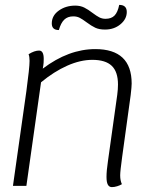

<svg xmlns="http://www.w3.org/2000/svg" viewBox="-20 -761 650 786"><path d="M519 -419Q519 -406 515 -372L480 -118Q472 -60 472 -43Q472 -22 479 -7Q471 -2 459.5 1.5Q448 5 438 5Q427 5 421.5 -5Q416 -15 416 -37Q416 -62 422 -102L460 -373Q463 -396 463 -415Q463 -467 437.5 -491.5Q412 -516 358 -516Q309 -516 255 -492Q201 -468 148 -424L88 0H33L88 -388Q101 -484 101 -512Q101 -529 97 -539Q121 -554 140 -554Q159 -554 159 -520Q159 -502 157 -491L155 -480Q261 -560 370 -560Q519 -560 519 -419ZM192 -665Q192 -697 220.5 -717.5Q249 -738 288 -738Q309 -738 325 -730Q341 -722 359 -708Q375 -696 386.5 -690Q398 -684 412 -684Q436 -684 449 -697.5Q462 -711 468 -741Q499 -741 499 -712Q499 -683 473 -661.5Q447 -640 410 -640Q386 -640 370 -647.5Q354 -655 334 -670Q318 -682 306.5 -688Q295 -694 280 -694Q257 -694 243 -680.5Q229 -667 221 -638Q192 -638 192 -665Z"/></svg>

Font: Krub Light
Style: Italic
Weight: 300
Italic angle: -8°
Designer: Ekaluck Peanpanawate
Foundry: Cadson Demak Co.,Ltd.
Version: Version 1.000; ttfautohint (v1.6)